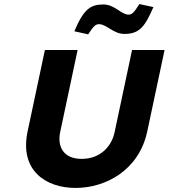

<svg xmlns="http://www.w3.org/2000/svg" viewBox="-20 -916 830 945"><path d="M201 -670 116 -270C75 -77 205 9 352 9C499 9 664 -77 705 -270L790 -670H630L544 -265C530 -198 476 -134 382 -134C289 -134 262 -198 276 -265L362 -670ZM346 -762 414 -747C441 -789 451 -797 468 -797C504 -797 538 -749 592 -749C666 -749 693 -784 735 -881L666 -896C638 -851 628 -844 613 -844C576 -844 545 -894 489 -894C426 -894 392 -872 346 -762Z"/></svg>

Font: LT Wave Text Black Italic
Style: Regular
Weight: 900
Designer: Daniel Lyons
Version: Version 2.5 (Glyphs App)